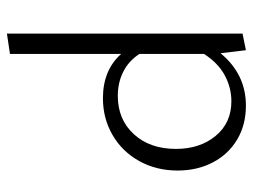

<svg xmlns="http://www.w3.org/2000/svg" viewBox="-110 -348 747 568"><g transform="rotate(90 264.0 -64.5)"><path d="M485 -216Q485 -153 457 -102.5Q429 -52 380 -23.5Q331 5 271 5Q188 5 140 -49V280L80 289V-408L129 -418L138 -343Q200 -418 293 -418Q350 -418 393.5 -392Q437 -366 461 -320Q485 -274 485 -216ZM421 -211Q421 -282 382.5 -328.5Q344 -375 280 -375Q240 -375 203.5 -355.5Q167 -336 140 -294V-103Q161 -71 193 -55Q225 -39 264 -39Q334 -39 377.5 -86.5Q421 -134 421 -211Z"/></g></svg>

Font: Ysabeau Infant Semilight
Style: Regular
Weight: 300
Designer: Christian Thalmann (Catharsis Fonts)
Version: Version 0.003